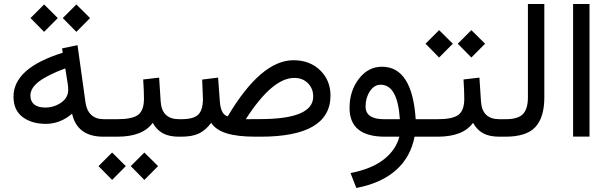

<svg xmlns="http://www.w3.org/2000/svg" viewBox="-20 -687 3055 965"><path d="M295.4 -596.2 363.8 -664.6 432.6 -596.2 363.8 -526.9ZM133.3 -596.2 201.7 -664.6 270.5 -596.2 201.7 -526.9ZM47.9 -201.2Q47.9 -345.2 295.4 -421.9L292 -443.8L369.6 -460L409.7 -172.4Q415 -131.8 438.5 -109.9Q461.9 -87.9 501.5 -87.9H516.6V0H499.5Q368.2 0 342.3 -115.7Q282.7 -64.5 210.4 -64.5Q139.2 -64.5 93.5 -98.9Q47.9 -133.3 47.9 -201.2ZM308.1 -343.3Q219.7 -310.5 176.3 -277.6Q132.8 -244.6 132.8 -207Q132.8 -177.2 152.1 -161.9Q171.4 -146.5 207.5 -146.5Q251.5 -146.5 287.1 -171.1Q322.8 -195.8 322.8 -235.4Q322.8 -250 320.8 -263.2Z M637.2 147.9 705.6 79.6 774.4 147.9 705.6 217.3ZM475.1 147.9 543.5 79.6 612.3 147.9 543.5 217.3ZM891.1 0H879.4Q829.6 0 798.1 -17.3Q766.6 -34.7 747.6 -69.8Q697.8 0 569.8 0H497.1V-87.9H570.8Q644.5 -87.9 673.8 -109.6Q703.1 -131.3 703.6 -189Q703.6 -229 699.7 -287.6L779.8 -296.9L787.6 -176.3Q793.5 -87.9 880.4 -87.9H891.1Z M1287.6 -88.4Q1554.2 -88.4 1554.2 -201.7Q1554.2 -242.2 1527.6 -268.8Q1501 -295.4 1459 -295.4Q1348.6 -295.4 1215.3 -87.9ZM1124.5 -102.1Q1292 -384.3 1455.1 -384.3Q1537.1 -384.3 1589.1 -333.7Q1641.1 -283.2 1641.1 -206.1Q1640.1 0 1289.6 0H1264.6Q1172.9 0 1118.4 -17.1Q1064 -34.2 1041.5 -69.8Q1014.2 -32.7 980.5 -16.4Q946.8 0 891.1 0H871.6L872.1 -87.9H891.1Q953.6 -87.9 976.8 -111.3Q1000 -134.8 1000 -189.5Q1000 -207.5 996.1 -287.1L1076.2 -296.9L1085 -176.3Q1089.8 -111.3 1124.5 -102.1Z M1899.9 -351.6Q2051.8 -351.6 2069.3 -87.9H2126.5V0H2063.5Q2044.4 101.6 1970.9 167.5Q1897.5 233.4 1771 257.8L1741.7 182.6Q1844.7 163.1 1906.7 116Q1968.8 68.8 1987.3 0H1914.6Q1736.8 0 1736.8 -144.5Q1736.8 -229.5 1783.4 -290.5Q1830.1 -351.6 1899.9 -351.6ZM1989.7 -87.9Q1978.5 -261.2 1893.1 -261.2Q1860.8 -261.2 1839.1 -228.3Q1817.4 -195.3 1817.4 -151.9Q1817.4 -87.9 1909.7 -87.9Z M2280.8 -467.3 2349.1 -535.6 2418 -467.3 2349.1 -397.9ZM2118.7 -467.3 2187 -535.6 2255.9 -467.3 2187 -397.9ZM2501 0H2489.3Q2439.5 0 2408 -17.3Q2376.5 -34.7 2357.4 -69.8Q2307.6 0 2179.7 0H2106.9V-87.9H2180.7Q2254.4 -87.9 2283.7 -109.6Q2313 -131.3 2313.5 -189Q2313.5 -229 2309.6 -287.6L2389.6 -296.9L2397.5 -176.3Q2403.3 -87.9 2490.2 -87.9H2501Z M2481.4 0V-87.9H2521Q2584 -87.9 2608.6 -114Q2633.3 -140.1 2633.3 -196.8V-667H2715.8V-197.3Q2715.8 -97.2 2670.9 -48.6Q2626 0 2520.5 0Z M2860.4 -667H2942.9V-0.5H2860.4Z"/></svg>

Font: Vazir FD-WOL
Style: FD-WOL
Weight: 400
Foundry: Based on Dejavu fonts, by Saber Rastikerdar
Version: Version 26.0.0